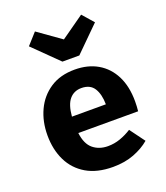

<svg xmlns="http://www.w3.org/2000/svg" viewBox="-153 -941 921 1064"><g transform="rotate(-20 307.5 -409.0)"><path d="M212.3 -225.1Q220.5 -158.5 255.9 -129.5Q291.3 -100.5 343.1 -100.5Q380.5 -100.5 415.4 -112.8Q450.3 -125.1 482.6 -145.6L547.7 -57.4Q509.2 -24.6 454.6 -3.6Q400 17.4 330.3 17.4Q236.9 17.4 173.8 -19.7Q110.8 -56.9 79 -122.1Q47.2 -187.2 47.2 -271.8Q47.2 -352.3 77.9 -418.2Q108.7 -484.1 167.9 -523.3Q227.2 -562.6 312.8 -562.6Q390.8 -562.6 447.9 -529.2Q505.1 -495.9 536.7 -433.3Q568.2 -370.8 568.2 -283.1Q568.2 -269.2 567.4 -253.3Q566.7 -237.4 565.1 -225.1ZM312.8 -453.8Q269.2 -453.8 242.6 -422.6Q215.9 -391.3 210.3 -322.6H410.3Q409.7 -382.1 387.2 -417.9Q364.6 -453.8 312.8 -453.8ZM451.3 -836.4 509.2 -770.3 364.6 -627.2H265.1L119.5 -770.3L179 -836.4L314.9 -740Z"/></g></svg>

Font: Fira Code
Style: Bold
Weight: 700
Monospace: yes
Designer: Carrois Corporate, Edenspiekermann AG, Nikita Prokopov
Foundry: Carrois Corporate, Edenspiekermann AG, Nikita Prokopov
Version: Version 6.000; ttfautohint (v1.8.2) -l 8 -r 50 -G 200 -x 14 